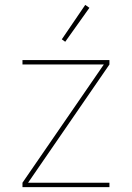

<svg xmlns="http://www.w3.org/2000/svg" viewBox="-20 -766 540 786"><path d="M72 0V-18L405 -502H72V-520H428V-502L95 -18H428V0ZM247 -595 233 -605 329 -746 346 -734Z"/></svg>

Font: Iosevka SS18 Thin
Style: Regular
Weight: 100
Monospace: yes
Designer: Belleve Invis
Foundry: Belleve Invis
Version: Version 25.1.1; ttfautohint (v1.8.4)